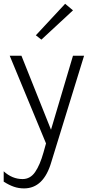

<svg xmlns="http://www.w3.org/2000/svg" viewBox="-29 -776 496 1039"><path d="M101 243.5Q72 243.5 46 234.5Q20 225.5 -9 207V151Q37 193 93 193Q135 193 161.2 154.8Q187.5 116.5 206.5 48.5L220 0L23.5 -474.5H87L247 -74L366 -474.5H426L249 100Q207.5 243.5 101 243.5ZM195 -561.5 165 -585 323.5 -755.5 366 -720Z"/></svg>

Font: Betina Sans Light
Style: Regular
Weight: 300
Designer: Jonathan Pinhorn (font) & Cristiano Sobral (main changes)
Version: Version 2.001;October 6, 2020;FontCreator 13.0.0.2681 64-bit